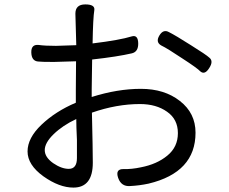

<svg xmlns="http://www.w3.org/2000/svg" viewBox="-20 -819 1040 871"><path d="M326 -614 322 -757Q322 -799 367 -799Q411 -799 408 -774Q402 -738 400 -622Q523 -637 578 -654Q606 -662 607 -623Q608 -584 578 -577Q514 -562 398 -549Q396 -455 396 -414V-379Q513 -416 619 -416Q726 -416 796 -361Q867 -306 867 -217Q867 -37 654 14Q612 23 570 25Q530 28 516 -12Q502 -53 541 -52Q577 -51 619 -60Q692 -74 739 -113Q787 -152 787 -215Q787 -278 738 -312Q689 -347 615 -347Q509 -347 397 -308Q401 -138 401 -81Q401 32 313 32Q249 32 177 -19Q105 -71 105 -132Q105 -193 168 -253Q232 -314 324 -353V-410Q324 -497 325 -541L224 -538Q166 -538 152 -540Q123 -543 122 -581Q121 -619 156 -615Q184 -611 234 -611ZM747 -673Q777 -658 846 -614Q915 -571 929 -558Q950 -542 929 -510Q909 -478 889 -495Q875 -510 807 -554Q740 -599 711 -613Q685 -628 703 -658Q721 -688 747 -673ZM223 -210Q183 -171 183 -138Q183 -106 221 -79Q259 -53 292 -53Q329 -53 329 -102V-184Q326 -247 326 -279Q264 -250 223 -210Z"/></svg>

Font: Swei Gothic CJK TC Regular
Style: Regular
Weight: 400
Version: Version 2.129